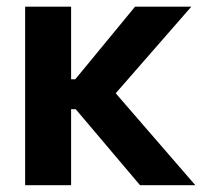

<svg xmlns="http://www.w3.org/2000/svg" viewBox="-20 -543 595 563"><path d="M53.7 -523.4H188.5V-310.5H200.7L376 -523.4H541L319.3 -269.5L552.7 0H390.6L202.1 -222.7H188.5V0H53.7Z"/></svg>

Font: Reddit Sans Vanilla
Style: Bold
Weight: 700
Designer: Stephen Hutchings
Foundry: Reddit
Version: Version 1.013